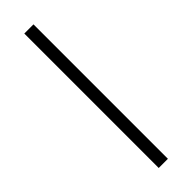

<svg xmlns="http://www.w3.org/2000/svg" viewBox="-248 -718 721 721"><g transform="rotate(-45 113.0 -357.0)"><path d="M88.4 0V-713.9H137.2V0Z"/></g></svg>

Font: Open Sans SemiCondensed Light
Style: Regular
Weight: 300
Width: 4
Designer: Monotype Design Team
Foundry: Monotype Imaging Inc.
Version: Version 3.000